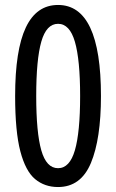

<svg xmlns="http://www.w3.org/2000/svg" viewBox="-20 -744 469 774"><path d="M387 -357Q387 -184 346.5 -87Q306 10 214 10Q160 10 121.5 -22Q83 -54 62 -134Q41 -214 41 -357Q41 -542 84 -633Q127 -724 214 -724Q387 -724 387 -357ZM126 -357Q126 -210 146.5 -138Q167 -66 214 -66Q261 -66 282 -138.5Q303 -211 303 -357Q303 -503 282 -575.5Q261 -648 214 -648Q167 -648 146.5 -576Q126 -504 126 -357Z"/></svg>

Font: Noto Sans ExtraCondensed
Style: Regular
Weight: 400
Width: 2
Designer: Monotype Design Team
Foundry: Monotype Imaging Inc.
Version: Version 2.013; ttfautohint (v1.8.4.7-5d5b)